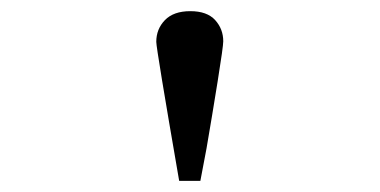

<svg xmlns="http://www.w3.org/2000/svg" viewBox="-20 -687 680 344"><path d="M301 -363Q260 -600 260 -612Q260 -635 275.5 -651Q291 -667 321 -667Q351 -667 365.5 -651Q380 -635 380 -613Q380 -604 370 -541.5Q360 -479 350 -421L339 -363Z"/></svg>

Font: Libertinus Mono
Style: Regular
Weight: 400
Designer: Philipp H. Poll
Foundry: Khaled Hosny
Version: Version 6.7